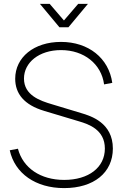

<svg xmlns="http://www.w3.org/2000/svg" viewBox="-20 -950 629 985"><path d="M185 -930 285 -810H331L431 -930H381L308 -845L235 -930ZM309 15C461 15 559 -64 559 -188C559 -320 447 -355 396 -370L247 -415C186 -433 103 -461 103 -547C103 -629 180 -693 293 -693C411 -693 500 -622 514 -517L556 -525C538 -652 434 -735 293 -735C154 -735 58 -656 58 -546C58 -470 103 -412 207 -381L387 -327C434 -313 518 -285 518 -188C518 -91 435 -27 309 -27C188 -27 98 -88 72 -187L30 -179C56 -60 163 15 309 15Z"/></svg>

Font: Hauora ExtraLight
Style: Regular
Weight: 200
Designer: Mikhail Sharanda
Foundry: WCYS & Co.
Version: Version 1.010